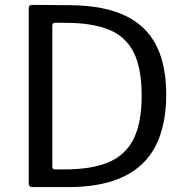

<svg xmlns="http://www.w3.org/2000/svg" viewBox="-20 -762 762 782"><path d="M111 0Q97 0 97 -16V-728Q97 -735 100.5 -738.5Q104 -742 112 -742Q129 -742 149 -742Q169 -742 190.5 -741.5Q212 -741 232 -741Q252 -741 268 -741Q407 -739 492.5 -697Q578 -655 617.5 -575Q657 -495 657 -377Q657 -252 614 -168Q571 -84 482 -42Q393 0 258 0ZM205 -72H243Q354 -72 423 -101.5Q492 -131 524.5 -197Q557 -263 557 -372Q557 -486 523.5 -550.5Q490 -615 421.5 -642Q353 -669 248 -669H203Q193 -669 193 -655V-83Q193 -72 205 -72Z"/></svg>

Font: Libre Franklin Thin
Style: Regular
Weight: 400
Version: Version 3.000